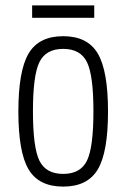

<svg xmlns="http://www.w3.org/2000/svg" viewBox="-20 -681 468 711"><path d="M48 -268Q48 -117 86 -53.5Q124 10 214 10Q304 10 342 -53.5Q380 -117 380 -268Q380 -419 342 -483Q304 -547 214 -547Q124 -547 86 -483Q48 -419 48 -268ZM102 -269Q102 -402 126 -451Q150 -500 214 -500Q278 -500 302 -451Q326 -402 326 -269Q326 -135 302 -86Q278 -37 214 -37Q150 -37 126 -86Q102 -135 102 -269ZM99 -615H329V-661H99Z"/></svg>

Font: Secuela Light
Style: Regular
Weight: 300
Designer: Fernando Haro
Foundry: deFharo
Version: Version 1.708